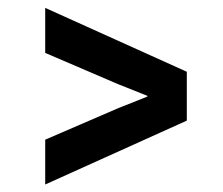

<svg xmlns="http://www.w3.org/2000/svg" viewBox="-20 -584 580 499"><path d="M97.5 -104.5V-221L287.5 -303L363 -333V-335L287.5 -365L97.5 -446.5V-563.5L465.5 -397.5V-270.5Z"/></svg>

Font: Spline Sans SemiBold
Style: Regular
Weight: 600
Designer: Eben Sorkin, Mirko Velimirovic
Foundry: Sorkin Type
Version: Version 1.000; ttfautohint (v1.8.3)